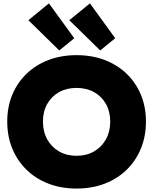

<svg xmlns="http://www.w3.org/2000/svg" viewBox="-20 -1106 910 1140"><path d="M514 -1086 664 -879 575 -806.5 391.5 -986ZM270.5 -1086 421 -879 332 -806.5 148.5 -986ZM434.5 13.5Q343.5 13.5 268 -15.5Q192.5 -44.5 137.8 -97.8Q83 -151 53 -223.8Q23 -296.5 23 -384.5Q23 -471.5 53 -543.5Q83 -615.5 137.8 -668.2Q192.5 -721 268 -749.8Q343.5 -778.5 435 -778.5Q526 -778.5 601.5 -749.8Q677 -721 731.8 -668.2Q786.5 -615.5 816.5 -543.5Q846.5 -471.5 846.5 -384.5Q846.5 -296.5 816.5 -223.8Q786.5 -151 731.8 -97.8Q677 -44.5 601.5 -15.5Q526 13.5 434.5 13.5ZM434.5 -181Q493.5 -181 538.5 -207Q583.5 -233 609 -278.8Q634.5 -324.5 634.5 -384.5Q634.5 -443.5 609.2 -488.5Q584 -533.5 538.8 -558.8Q493.5 -584 434.5 -584Q375.5 -584 330.5 -558.8Q285.5 -533.5 260.2 -488.5Q235 -443.5 235 -384.5Q235 -324.5 260.2 -278.8Q285.5 -233 330.5 -207Q375.5 -181 434.5 -181Z"/></svg>

Font: Hepta Slab ExtraLight ExtraBold
Style: Regular
Weight: 800
Version: Version 1.102